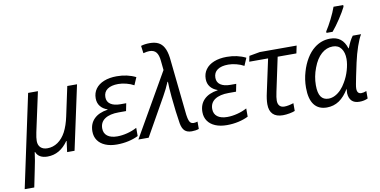

<svg xmlns="http://www.w3.org/2000/svg" viewBox="-111 -1070 3135 1582"><g transform="rotate(-10 1456.5 -278.5)"><path d="M145.5 -536.1H227.5L155.8 -204.6Q146.5 -160.2 146.5 -133.3Q146.5 -98.1 167 -78.6Q187.5 -59.1 223.6 -59.1Q271 -59.1 310.8 -86.4Q350.6 -113.8 377.9 -164.6Q405.3 -217.3 420.9 -291.5L473.1 -536.1H554.7L439.5 0H377.4L389.2 -90.8H385.7Q316.9 8.3 212.9 8.3Q175.8 8.3 151.6 -5.9Q127.4 -20 117.7 -46.4H114.3Q105.5 23.4 89.8 94.7L60.1 240.2H-20Z M611.8 -131.3Q611.8 -195.3 651.9 -235.4Q691.9 -275.4 766.6 -286.1V-288.6Q728.5 -301.8 707.3 -328.9Q686 -356 686 -395Q686 -440.4 710.4 -474.1Q734.9 -507.8 780.5 -526.1Q826.2 -544.4 887.2 -544.4Q976.1 -544.4 1046.4 -509.3L1019 -445.8Q991.7 -461.4 955.8 -470.5Q919.9 -479.5 889.2 -479.5Q830.6 -479.5 798.3 -456.8Q766.1 -434.1 766.1 -390.6Q766.1 -352.1 795.9 -332Q825.7 -312 877.9 -312H926.8L914.1 -248.5H852.1Q778.3 -248.5 737.1 -221.2Q695.8 -193.8 695.8 -141.6Q695.8 -100.6 725.1 -78.1Q754.4 -55.7 808.1 -55.7Q848.1 -55.7 891.8 -66.9Q935.5 -78.1 972.7 -98.1V-29.3Q937 -11.2 890.6 -0.7Q844.2 9.8 793.5 9.8Q737.8 9.8 696.8 -7.3Q655.8 -24.4 633.8 -56.2Q611.8 -87.9 611.8 -131.3Z M1332 -71.8Q1316.4 -166.5 1303.7 -298.8Q1296.4 -379.9 1295.9 -426.3H1292Q1269.5 -371.6 1236.8 -314L1059.6 0H973.6L1273.9 -522.9L1276.9 -527.8L1269 -605.5Q1264.6 -655.3 1245.6 -678.5Q1226.6 -701.7 1188.5 -701.7Q1169.9 -701.7 1137.7 -693.4L1129.4 -755.9Q1161.1 -766.1 1203.1 -766.1Q1245.6 -766.1 1274.4 -751.7Q1303.2 -737.3 1320.3 -706.5Q1338.9 -673.8 1346.2 -618.2L1397.5 -131.8Q1402.3 -98.6 1407.7 -85.4Q1413.1 -69.8 1422.1 -62.5Q1431.2 -55.2 1445.8 -55.2Q1460.9 -55.2 1479 -61V0.5Q1452.6 9.8 1419.4 9.8Q1380.9 9.8 1360.4 -9.5Q1339.8 -28.8 1332 -71.8Z M1532.2 -131.3Q1532.2 -195.3 1572.3 -235.4Q1612.3 -275.4 1687 -286.1V-288.6Q1648.9 -301.8 1627.7 -328.9Q1606.4 -356 1606.4 -395Q1606.4 -440.4 1630.9 -474.1Q1655.3 -507.8 1700.9 -526.1Q1746.6 -544.4 1807.6 -544.4Q1896.5 -544.4 1966.8 -509.3L1939.5 -445.8Q1912.1 -461.4 1876.2 -470.5Q1840.3 -479.5 1809.6 -479.5Q1751 -479.5 1718.8 -456.8Q1686.5 -434.1 1686.5 -390.6Q1686.5 -352.1 1716.3 -332Q1746.1 -312 1798.3 -312H1847.2L1834.5 -248.5H1772.5Q1698.7 -248.5 1657.5 -221.2Q1616.2 -193.8 1616.2 -141.6Q1616.2 -100.6 1645.5 -78.1Q1674.8 -55.7 1728.5 -55.7Q1768.6 -55.7 1812.3 -66.9Q1856 -78.1 1893.1 -98.1V-29.3Q1857.4 -11.2 1811 -0.7Q1764.6 9.8 1713.9 9.8Q1658.2 9.8 1617.2 -7.3Q1576.2 -24.4 1554.2 -56.2Q1532.2 -87.9 1532.2 -131.3Z M2070.3 -101.1Q2070.3 -142.6 2083 -197.8L2142.1 -472.7H1984.4L1994.1 -520L2084 -536.1H2392.1L2378.9 -472.7H2222.2L2162.1 -189.9Q2151.9 -143.1 2151.9 -117.7Q2151.9 -89.4 2165.8 -74Q2179.7 -58.6 2206.5 -58.6Q2237.8 -58.6 2283.2 -73.2V-8.3Q2268.1 -1.5 2238 4.2Q2208 9.8 2182.1 9.8Q2127 9.8 2098.6 -18.3Q2070.3 -46.4 2070.3 -101.1Z M2407.7 -179.7Q2407.7 -249 2426.8 -312Q2443.4 -370.6 2472.7 -419.2Q2502 -467.8 2540 -497.6Q2599.6 -544.4 2672.4 -544.4Q2725.1 -544.4 2758.5 -518.6Q2792 -492.7 2808.6 -439.5H2811.5Q2836.4 -504.4 2861.8 -536.1H2931.2Q2911.1 -503.4 2890.4 -443.1Q2869.6 -382.8 2854 -312Q2824.7 -176.3 2818.4 -138.7Q2814 -115.2 2814 -101.1Q2814 -57.6 2849.6 -57.6Q2868.2 -57.6 2892.6 -67.4V-4.9Q2861.3 9.8 2822.8 9.8Q2779.8 9.8 2757.8 -12.7Q2735.8 -35.2 2733.4 -77.1Q2733.4 -91.3 2735.8 -114.3Q2698.7 -51.8 2653.1 -21Q2607.4 9.8 2549.8 9.8Q2480 9.8 2443.8 -38.1Q2407.7 -85.9 2407.7 -179.7ZM2681.2 -111.8Q2704.6 -136.7 2721.7 -167.5Q2748 -210.9 2762.9 -262.7Q2777.8 -314.5 2777.8 -356.9Q2777.8 -410.6 2753.7 -443.8Q2729.5 -477.1 2683.1 -477.1Q2630.9 -477.1 2588.1 -439.5Q2545.4 -401.9 2518.6 -330.1Q2491.2 -258.8 2491.2 -186Q2491.2 -121.6 2512.2 -90.6Q2533.2 -59.6 2576.2 -59.6Q2603 -59.6 2629.9 -73Q2656.7 -86.4 2681.2 -111.8ZM2747.1 -798.3H2828.1V-784.2Q2808.6 -744.6 2772.5 -689.7Q2736.3 -634.8 2703.6 -596.2H2652.3V-608.4Q2676.8 -645.5 2703.9 -699.2Q2731 -752.9 2747.1 -798.3Z"/></g></svg>

Font: Viking Open Sans
Style: Italic
Weight: 400
Italic angle: -12°
Foundry: Ascender Corporation
Version: Version 2.000